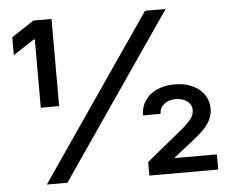

<svg xmlns="http://www.w3.org/2000/svg" viewBox="-51 -766 987 825"><g transform="rotate(-5 442.5 -353.5)"><path d="M603.5 -707H692.4L207 0H118.2ZM121.1 -626H117.2L25.4 -566.4V-643.6L122.1 -707H200.2V-331.1H121.1ZM560.5 -58.6 710 -180.7Q742.7 -208 756.6 -225.8Q770.5 -243.7 770.5 -263.7Q770.5 -288.1 750.7 -302.7Q731 -317.4 701.2 -317.4Q670.9 -317.4 651.4 -301.5Q631.8 -285.6 631.8 -259.8H555.7Q555.7 -295.9 574.2 -323.5Q592.8 -351.1 626 -366Q659.2 -380.9 702.1 -380.9Q745.6 -380.9 778.6 -365.7Q811.5 -350.6 829.6 -324Q847.7 -297.4 847.7 -264.6Q847.7 -238.8 837.2 -216.8Q826.7 -194.8 804.7 -172.9Q782.7 -150.9 745.1 -122.1L676.8 -68.4V-65.4H857.4V0H560.5Z"/></g></svg>

Font: Pretendard GOV Medium
Style: Regular
Weight: 500
Designer: Base glyphs from Inter by Rasmus Andersson; Hangeul glyphs from Noto Sans CJK(Source Han Sans) by Jang Soo-young and Kan
Foundry: Kil Hyung-jin
Version: Version 1.309